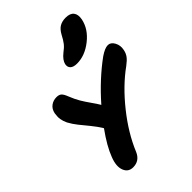

<svg xmlns="http://www.w3.org/2000/svg" viewBox="-269 -1048 1186 1186"><g transform="rotate(-45 324.0 -455.5)"><path d="M382.8 -679.2Q351.6 -679.2 337.6 -692.6Q323.7 -706.1 328.1 -729Q334.5 -757.8 371.1 -787.1Q396 -805.2 410.4 -823.5Q424.8 -841.8 440.9 -873Q458.5 -905.3 480.5 -917.7Q502.4 -930.2 533.2 -930.2Q571.3 -930.2 587.4 -909.7Q603.5 -889.2 596.2 -851.1Q582 -781.7 517.1 -730.5Q452.1 -679.2 382.8 -679.2ZM174.8 19Q132.8 19 117.7 -20Q102.5 -59.1 126 -119.1Q151.9 -188.5 217.8 -279.8Q195.3 -316.4 168.7 -348.6Q142.1 -380.9 119.9 -408.4Q97.7 -436 81.1 -466.8Q69.8 -491.2 66.7 -511Q63.5 -530.8 67.9 -560.1Q74.2 -590.8 95.7 -606.9Q117.2 -623 146 -623Q167.5 -623 179 -612.8Q190.4 -602.5 201.2 -574.2Q216.8 -534.7 234.1 -505.6Q251.5 -476.6 272.9 -446.5Q294.4 -416.5 308.1 -393.1Q414.1 -513.7 528.8 -597.2Q571.3 -626 597.2 -626Q622.1 -626 637.7 -597.7Q653.3 -569.3 646 -535.2Q641.6 -511.2 628.4 -493.2Q615.2 -475.1 586.9 -454.1Q486.3 -381.8 394.8 -267.3Q303.2 -152.8 254.9 -36.1Q231.4 19 174.8 19Z"/></g></svg>

Font: Shantell Sans Irregular Bouncy
Style: Bold Italic
Weight: 700
Italic angle: -11.31°
Designer: Stephen Nixon, Anya Danilova, Shantell Martin
Foundry: Arrow Type
Version: Version 1.006;[9816181b4]